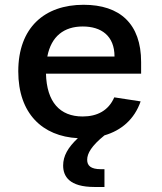

<svg xmlns="http://www.w3.org/2000/svg" viewBox="-20 -552 660 783"><path d="M54.5 -261C54.5 -89 153 4 297.5 11.5C257 49.5 237.5 84 237.5 123C237.5 167 262.5 210.5 365 210.5H406V138H391.5C349.5 138 335.5 123 335.5 99.5C335.5 73.5 353.5 42.5 406 0C474.5 -20 528 -65 553.5 -138.5L446 -155C422.5 -101 376.5 -77 317 -77C224 -77 170.5 -136 167.5 -251.5H555.5V-299C555.5 -455 469 -532.5 321 -532.5C161.5 -532.5 54.5 -439.5 54.5 -261ZM173 -321.5C189 -404.5 241.5 -444 317.5 -444C393 -444 447 -406 447 -321.5Z"/></svg>

Font: Monaspace Neon Medium
Style: Regular
Weight: 500
Designer: Riley Cran & the Lettermatic Team
Foundry: Lettermatic
Version: Version 1.200 (Monaspace Neon)